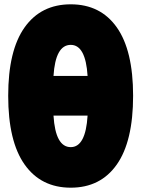

<svg xmlns="http://www.w3.org/2000/svg" viewBox="-20 -826 655 890"><path d="M597 -382Q597 -171 521.5 -63.5Q446 44 308 44Q170 44 94 -63.5Q18 -171 18 -382Q18 -592 94 -699Q170 -806 308 -806Q446 -806 521.5 -699Q597 -592 597 -382ZM308 -144Q377 -144 386 -290H228Q237 -144 308 -144ZM308 -618Q237 -618 228 -474H386Q377 -618 308 -618Z"/></svg>

Font: Repo
Style: ExtraBlack
Weight: 1000
Designer: Stefan Peev
Foundry: Context Ltd
Version: Version 001.000